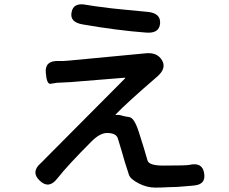

<svg xmlns="http://www.w3.org/2000/svg" viewBox="-20 -808 1040 872"><path d="M240 3Q202 52 161 13Q119 -26 164 -66Q168 -69 188 -90L547 -451Q551 -455 546 -455L299 -435Q269 -433 238 -432Q228 -431 210 -427.5Q192 -424 188 -478Q183 -533 245 -531Q267 -530 295 -533L643 -566Q694 -571 716 -534Q737 -498 695 -461Q558 -343 506 -289Q503 -285 508 -286Q522 -287 531.5 -283.5Q541 -280 568 -276Q590 -272 610 -210L633 -137Q642 -108 650 -79Q657 -56 721 -56Q826 -56 839 -59Q899 -73 907 -22Q916 28 865 34L846 36Q815 39 784 41L747 42Q716 44 685 44Q648 44 612 26Q573 6 566 -13Q556 -42 547 -72L532 -124Q524 -152 515 -180Q507 -204 466 -204Q434 -204 396 -166Q288 -58 240 3ZM707 -701Q703 -655 643 -660Q511 -670 356 -697Q296 -707 305 -752Q313 -798 372 -786Q390 -782 488 -770Q517 -767 547 -764L651 -754Q711 -748 707 -701Z"/></svg>

Font: Resource Han Rounded JP Medium
Style: Regular
Weight: 500
Designer: Cyano Hao (round all glyphs); Ryoko NISHIZUKA 西塚涼子 (kana, bopomofo & ideographs); Paul D. Hunt (Latin, Greek & Cyrillic)
Foundry: Cyano Hao
Version: 0.990